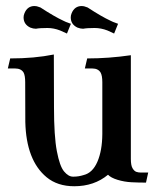

<svg xmlns="http://www.w3.org/2000/svg" viewBox="-20 -612 532 644"><path d="M229 12.7Q172.9 12.7 136.2 -17.6Q67.9 -74.2 64.9 -203.1Q64.5 -208 64.5 -336.4Q64.5 -358.4 59.1 -368.7Q50.8 -382.3 30.8 -382.3H6.3L14.2 -416Q95.2 -416 160.6 -429.2L161.1 -252.4Q161.1 -155.3 170.7 -105Q180.2 -54.7 194.8 -37.1Q209.5 -19.5 224.6 -19.5H227.5Q243.7 -19.5 260.7 -24.9Q290.5 -32.2 306.6 -69.3Q322.8 -106.4 323.2 -162.6V-336.4Q323.2 -358.4 317.4 -368.7Q309.1 -382.3 289.6 -382.3H264.6L272.5 -416Q344.7 -416 418.9 -426.8V-79.1Q418.9 -57.1 424.6 -47.6Q430.2 -38.1 437.3 -35.6Q444.3 -33.2 452.6 -33.2H477.1L469.7 0.5Q444.8 0.5 420.9 -0.7Q397 -2 374.5 -8.8Q352.1 -15.6 342.3 -25.9Q295.9 12.7 229 12.7ZM362.8 -499.5 340.3 -509.8Q318.8 -518.1 297.4 -518.1Q271.5 -518.1 258.8 -515.6Q250 -515.6 239.7 -519.5Q217.3 -530.3 217.3 -553.7Q217.3 -560.5 220.2 -567.4Q230 -591.8 254.4 -591.8Q261.7 -591.8 269.5 -588.4L273.9 -586.9Q320.8 -556.2 350.6 -542.5Q356 -540 358.9 -538.6L376 -532.2ZM204.6 -499.5 181.6 -509.8Q160.2 -518.1 139.2 -518.1Q112.8 -518.1 100.6 -515.6Q91.3 -515.6 81.5 -519.5Q59.1 -530.3 59.1 -553.7Q59.1 -560.5 62 -567.4Q71.8 -591.8 95.7 -591.8Q103.5 -591.8 111.3 -588.4L115.7 -586.9Q162.6 -556.2 192.4 -542.5Q197.8 -540 200.7 -538.6L217.8 -532.2Z"/></svg>

Font: Quaaykop
Style: Medium
Weight: 500
Designer: Tup Wanders
Foundry: Free font, DO NOT SELL
Version: Version 1.00;July 31, 2023;FontCreator 11.5.0.2430 64-bit